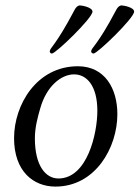

<svg xmlns="http://www.w3.org/2000/svg" viewBox="-20 -680 516 710"><path d="M164 -490C164 -486 167 -482 172 -482C186 -482 322 -613 322 -637C322 -653 283 -660 275 -660C272 -660 263 -658 255 -642C186 -511 164 -503 164 -490ZM317 -490C317 -486 321 -482 326 -482C340 -482 476 -613 476 -637C476 -653 437 -660 429 -660C426 -660 417 -658 409 -642C340 -511 317 -503 317 -490ZM32 -169C32 -47 103 10 185 10C332 10 414 -133 414 -258C414 -352 368 -435 268 -435C116 -435 32 -293 32 -169ZM109 -168C109 -209 119 -245 129 -280C152 -361 206 -405 254 -405C300 -405 340 -364 340 -270C340 -187 303 -20 196 -20C149 -20 109 -67 109 -168Z"/></svg>

Font: OFL Sorts Mill Goudy
Style: Italic
Weight: 500
Italic angle: -6°
Version: Version 003.000